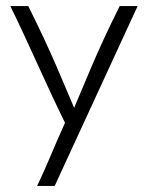

<svg xmlns="http://www.w3.org/2000/svg" viewBox="-20 -420 488 632"><path d="M433 -400H374C294 -240 261 -150 224 -65C187 -151 153 -240 73 -400H14C75 -276 133 -139 194 -16C154 72 137 120 102 192H160Z"/></svg>

Font: Josefin Sans
Style: Regular
Weight: 400
Designer: Santiago Orozco
Foundry: Typemade
Version: 1.000